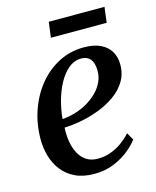

<svg xmlns="http://www.w3.org/2000/svg" viewBox="-109 -779 703 864"><g transform="rotate(-15 243.0 -347.0)"><path d="M431.5 -94Q417 -73.5 387.5 -49Q358 -24.5 316.5 -7Q275 10.5 223.5 10.5Q172 10.5 134.8 -7.2Q97.5 -25 74 -55.5Q50.5 -86 39.5 -124.8Q28.5 -163.5 29 -204.5Q29.5 -275.5 51.8 -338.2Q74 -401 113.5 -449Q153 -497 206.5 -524.5Q260 -552 322.5 -552Q370.5 -552 401.2 -537Q432 -522 447.2 -496Q462.5 -470 462.5 -436.5Q463 -392 442.2 -357.8Q421.5 -323.5 386.8 -299Q352 -274.5 310 -258.5Q268 -242.5 225.2 -234.5Q182.5 -226.5 147 -225.5Q145 -192 150 -161Q155 -130 168 -105.2Q181 -80.5 202.8 -66Q224.5 -51.5 256 -51.5Q287 -51.5 314.8 -61.2Q342.5 -71 367 -88.2Q391.5 -105.5 412 -128ZM300 -506.5Q266.5 -506.5 240 -484.5Q213.5 -462.5 194 -426.5Q174.5 -390.5 163 -348.2Q151.5 -306 148 -265Q177.5 -267 207.2 -275.8Q237 -284.5 263.8 -299.8Q290.5 -315 311.5 -335.5Q332.5 -356 344.8 -381.5Q357 -407 356.5 -436.5Q356 -471.5 341.5 -489Q327 -506.5 300 -506.5ZM201.5 -704H461L452 -632H192Z"/></g></svg>

Font: Merriweather 60pt Medium
Style: Italic
Weight: 500
Italic angle: -7.8°
Version: Version 2.101